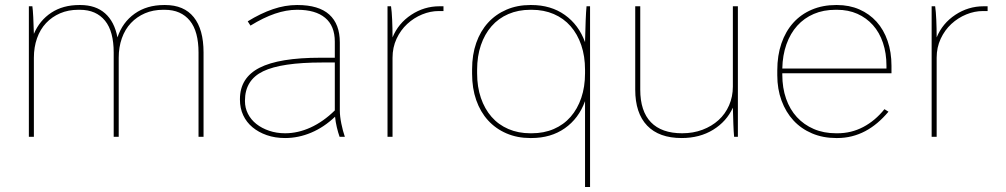

<svg xmlns="http://www.w3.org/2000/svg" viewBox="-20 -545 4007 765"><path d="M95 0H115V-315Q115 -357 127.5 -392.5Q140 -428 163.5 -453Q187 -478 219.5 -492Q252 -506 292 -506H298Q331 -506 356 -495Q381 -484 398.5 -462.5Q416 -441 424.5 -409Q433 -377 433 -336V0H453V-315Q453 -357 465.5 -392.5Q478 -428 501.5 -453Q525 -478 557.5 -492Q590 -506 630 -506H636Q669 -506 694 -495Q719 -484 736.5 -462.5Q754 -441 762.5 -409Q771 -377 771 -336V0H791V-336Q791 -428 752 -476.5Q713 -525 638 -525H634Q565 -525 516.5 -490.5Q468 -456 448 -396Q436 -459 398.5 -492Q361 -525 300 -525H296Q231 -525 184.5 -494.5Q138 -464 115 -410Q114 -448 112.5 -477Q111 -506 109 -520H95Z M1116 5Q1169 5 1220 -16.5Q1271 -38 1315 -80Q1317 -59 1322 -38Q1327 -17 1333 0H1354Q1346 -23 1340 -52.5Q1334 -82 1334 -105V-376Q1334 -449 1292 -487Q1250 -525 1165 -525H1163Q1116 -525 1067.5 -508.5Q1019 -492 967 -460L978 -443Q1030 -475 1075.5 -490.5Q1121 -506 1163 -506H1165Q1237 -506 1275.5 -474Q1314 -442 1314 -379V-315H1257Q1092 -315 1014 -275Q936 -235 936 -150V-148Q936 -114 949 -86Q962 -58 986 -38Q1010 -18 1043 -6.5Q1076 5 1116 5ZM1116 -14Q1082 -14 1052.5 -24Q1023 -34 1001.5 -51Q980 -68 968 -91.5Q956 -115 956 -142V-144Q956 -226 1028.5 -261Q1101 -296 1264 -296H1314V-105Q1268 -60 1217.5 -37Q1167 -14 1116 -14Z M1524 0H1544V-315Q1544 -356 1560 -390.5Q1576 -425 1602.5 -449.5Q1629 -474 1662 -487.5Q1695 -501 1728 -501Q1730 -501 1737.5 -501Q1745 -501 1747 -501V-520H1731Q1670 -520 1618.5 -486Q1567 -452 1544 -396Q1544 -432 1542.5 -466Q1541 -500 1538 -520H1524Z M2311 200H2331V-520H2317Q2315 -500 2313.5 -462.5Q2312 -425 2311 -377Q2286 -446 2230.5 -485.5Q2175 -525 2097 -525H2093Q2041 -525 1998 -506.5Q1955 -488 1924.5 -454.5Q1894 -421 1877.5 -374Q1861 -327 1861 -269V-251Q1861 -193 1877.5 -146Q1894 -99 1924.5 -65.5Q1955 -32 1998 -13.5Q2041 5 2093 5H2097Q2175 5 2230.5 -34Q2286 -73 2311 -142ZM2093 -14Q2045 -14 2005.5 -31Q1966 -48 1938.5 -79.5Q1911 -111 1896 -155Q1881 -199 1881 -253V-267Q1881 -321 1896 -365Q1911 -409 1938.5 -440.5Q1966 -472 2005.5 -489Q2045 -506 2093 -506H2099Q2147 -506 2186.5 -489Q2226 -472 2253.5 -440.5Q2281 -409 2296 -365Q2311 -321 2311 -267V-253Q2311 -199 2296 -155Q2281 -111 2253.5 -79.5Q2226 -48 2186.5 -31Q2147 -14 2099 -14Z M2696 5Q2768 5 2821.5 -28Q2875 -61 2900 -116Q2901 -81 2902 -50.5Q2903 -20 2905 0H2920V-520H2900V-200Q2900 -160 2885 -125.5Q2870 -91 2843 -66.5Q2816 -42 2779 -28Q2742 -14 2698 -14Q2616 -14 2573.5 -58Q2531 -102 2531 -188V-520H2511V-188Q2511 -94 2558.5 -44.5Q2606 5 2696 5Z M3312 5H3316Q3346 5 3374 -2Q3402 -9 3427.5 -22.5Q3453 -36 3476 -55.5Q3499 -75 3520 -100L3504 -110Q3467 -64 3419.5 -39Q3372 -14 3317 -14H3311Q3262 -14 3222.5 -31Q3183 -48 3155 -78.5Q3127 -109 3112 -152Q3097 -195 3097 -247V-253H3532V-283Q3532 -337 3516.5 -382Q3501 -427 3472.5 -458.5Q3444 -490 3404 -507.5Q3364 -525 3315 -525H3311Q3258 -525 3214.5 -506.5Q3171 -488 3140.5 -454Q3110 -420 3093.5 -372Q3077 -324 3077 -265V-245Q3077 -190 3094 -144Q3111 -98 3141.5 -65Q3172 -32 3215.5 -13.5Q3259 5 3312 5ZM3097 -272Q3098 -325 3113.5 -368.5Q3129 -412 3156.5 -442.5Q3184 -473 3222.5 -489.5Q3261 -506 3309 -506H3315Q3360 -506 3396 -490Q3432 -474 3458 -445Q3484 -416 3498 -374.5Q3512 -333 3512 -283V-272Z M3692 0H3712V-315Q3712 -356 3728 -390.5Q3744 -425 3770.5 -449.5Q3797 -474 3830 -487.5Q3863 -501 3896 -501Q3898 -501 3905.5 -501Q3913 -501 3915 -501V-520H3899Q3838 -520 3786.5 -486Q3735 -452 3712 -396Q3712 -432 3710.5 -466Q3709 -500 3706 -520H3692Z"/></svg>

Font: Fixel Variable
Style: Regular
Weight: 100
Width: 3
Designer: AlfaBravo + MacPaw
Foundry: Kyrylo Tkachov, Marchela Mozhyna, Serhii Makarenko, Maria Weinstein, Zakhar Kryvoshyya
Version: Version 1.211